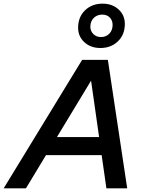

<svg xmlns="http://www.w3.org/2000/svg" viewBox="-69 -1032 784 1052"><path d="M359 -880Q359 -939 397 -975.5Q435 -1012 493 -1012Q546 -1012 580.5 -980.5Q615 -949 615 -901Q615 -842 577 -805.5Q539 -769 481 -769Q428 -769 393.5 -800.5Q359 -832 359 -880ZM426 -885Q426 -862 442.5 -845.5Q459 -829 484 -829Q512 -829 530 -847.5Q548 -866 548 -896Q548 -920 532.5 -936Q517 -952 491 -952Q463 -952 444.5 -933.5Q426 -915 426 -885ZM628 0H514L488 -182H183L73 0H-49L381 -704H522ZM430 -590 243 -281H474Z"/></svg>

Font: CBA Beacon Sans Bold
Style: Italic
Weight: 700
Italic angle: -13°
Designer: Wei Huang
Foundry: Wei Huang
Version: Version 1.002